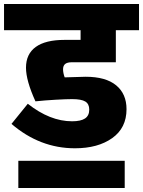

<svg xmlns="http://www.w3.org/2000/svg" viewBox="-40 -716 710 953"><path d="M273 -372Q273 -354 281 -332L385 -335Q485 -335 536.5 -292.5Q588 -250 588 -174Q588 -81 517 -30.5Q446 20 332 20Q158 20 17 -101L98 -201Q208 -114 318 -114Q361 -114 382 -128Q403 -142 403 -172Q403 -200 383.5 -212Q364 -224 318 -224Q290 -224 236.5 -221Q183 -218 136 -213Q89 -316 89 -380Q89 -448 137.5 -483Q186 -518 280 -518H360V-566H-20V-696H650V-566H535V-407H317Q294 -407 283.5 -398.5Q273 -390 273 -372ZM51 82H579V217H51Z"/></svg>

Font: FiraGO Heavy
Style: Regular
Weight: 900
Designer: bBox Type
Foundry: bBox Type GmbH
Version: Version 1.001